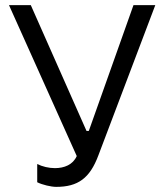

<svg xmlns="http://www.w3.org/2000/svg" viewBox="-20 -720 635 748"><path d="M199 8C284 8 330 -26 363 -114L585 -700H500L326 -210H317L100 -700H15L279 -112C264 -78 230 -65 194 -65C170 -65 145 -71 125 -81V-10C145 0 179 8 199 8Z"/></svg>

Font: Fixel Display Regular
Style: Regular
Weight: 400
Designer: AlfaBravo + MacPaw
Foundry: Kyrylo Tkachov, Marchela Mozhyna, Serhii Makarenko, Maria Weinstein, Zakhar Kryvoshyya
Version: Version 1.211